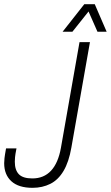

<svg xmlns="http://www.w3.org/2000/svg" viewBox="-29 -888 531 920"><path d="M127 12Q60 12 25.5 -19.5Q-9 -51 -9 -106Q-9 -116 -7.5 -130Q-6 -144 0 -177H50Q44 -147 43 -134Q42 -121 42 -113Q42 -73 61.5 -53Q81 -33 126 -33Q181 -33 215.5 -70Q250 -107 263 -180L352 -686H402L313 -181Q301 -112 275.5 -69Q250 -26 212 -7Q174 12 127 12ZM271 -736 375 -868H425L482 -736H438L386 -854H412L318 -736Z"/></svg>

Font: Archivo Condensed Thin
Style: Italic
Weight: 250
Width: 3
Italic angle: -10°
Designer: Hector Gatti
Foundry: Omnibus-Type
Version: Version 2.001